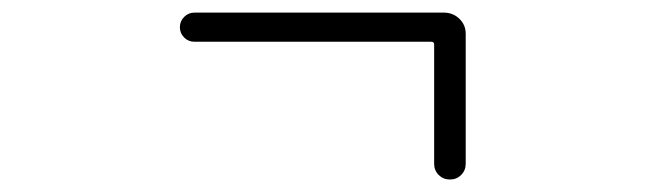

<svg xmlns="http://www.w3.org/2000/svg" viewBox="-20 -409 1040 309"><path d="M678.7 -145.5V-337.9Q678.7 -341.8 673.8 -341.8H293Q283.2 -341.8 276.4 -348.6Q269.5 -355.5 269.5 -365.2Q269.5 -375 276.4 -381.8Q283.2 -388.7 293 -388.7H694.3Q709 -388.7 719.2 -378.9Q729.5 -369.1 729.5 -354.5V-145.5Q729.5 -134.8 722.2 -127.4Q714.8 -120.1 704.1 -120.1Q693.4 -120.1 686 -127.4Q678.7 -134.8 678.7 -145.5Z"/></svg>

Font: Gen Jyuu Gothic L Monospace Light
Style: Regular
Weight: 300
Designer: [Source Han Sans]
Ryoko NISHIZUKA  (kana & ideographs); Paul D. Hunt (Latin, Greek & Cyrillic); Wenlong ZHANG  (bopomofo
Version: Version 1.002.20150607